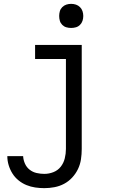

<svg xmlns="http://www.w3.org/2000/svg" viewBox="-20 -763 640 996"><path d="M210 213Q186 213 162.5 209.5Q139 206 117 197Q95 188 76 172.5Q57 157 44.5 137Q32 117 25 94Q18 71 18 47H100Q101 67 109.5 86Q118 105 134 117.5Q150 130 170 134.5Q190 139 210 139Q234 139 257 130Q280 121 295 102Q310 83 316 58.5Q322 34 322 10V-457H162V-530H404V10Q404 37 400 63.5Q396 90 384.5 114Q373 138 354.5 158Q336 178 312.5 190.5Q289 203 262.5 208Q236 213 210 213ZM349 -618Q336 -618 324 -621.5Q312 -625 303 -634Q294 -643 290.5 -655Q287 -667 287 -680Q287 -693 290.5 -705Q294 -717 303 -726Q312 -735 324 -739Q336 -743 349 -743Q362 -743 374 -739Q386 -735 395 -726Q404 -717 408 -705Q412 -693 412 -680Q412 -667 408 -655Q404 -643 395 -634Q386 -625 374 -621.5Q362 -618 349 -618Z"/></svg>

Font: Iosevka Slab Extended
Style: Regular
Weight: 400
Width: 7
Monospace: yes
Designer: Belleve Invis
Foundry: Belleve Invis
Version: Version 11.1.1; ttfautohint (v1.8.3)